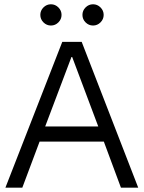

<svg xmlns="http://www.w3.org/2000/svg" viewBox="-20 -869 665 889"><path d="M5 0 268.3 -675H358.3L620 0H540L460.8 -213.3H163.3L83.3 0ZM189.2 -283.3H435L314.2 -605H310.8ZM410.8 -750.8Q390.8 -750.8 376.2 -765.4Q361.7 -780 361.7 -800Q361.7 -820 376.2 -834.6Q390.8 -849.2 410.8 -849.2Q430.8 -849.2 445.4 -834.6Q460 -820 460 -800Q460 -780 445.4 -765.4Q430.8 -750.8 410.8 -750.8ZM215.8 -750.8Q195.8 -750.8 181.2 -765.4Q166.7 -780 166.7 -800Q166.7 -820 181.2 -834.6Q195.8 -849.2 215.8 -849.2Q235.8 -849.2 250.4 -834.6Q265 -820 265 -800Q265 -780 250.4 -765.4Q235.8 -750.8 215.8 -750.8Z"/></svg>

Font: Funnel Sans Light
Style: Regular
Weight: 300
Designer: NORD ID, Kristian Moeller
Foundry: Dicotype
Version: Version 1.000